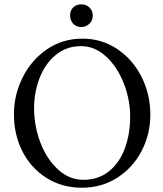

<svg xmlns="http://www.w3.org/2000/svg" viewBox="-20 -855 753 888"><path d="M44.4 -325.7Q44.4 -416 84.7 -496.8Q125 -577.6 197.3 -627Q269.5 -676.3 361.3 -676.3Q449.7 -676.3 521.5 -628.7Q593.3 -581.1 634.3 -500.2Q675.3 -419.4 675.3 -323.7Q675.3 -234.9 635.3 -157.5Q595.2 -80.1 522.9 -33.4Q450.7 13.2 358.9 13.2Q266.6 13.2 194.8 -32.2Q123 -77.6 83.7 -155Q44.4 -232.4 44.4 -325.7ZM582 -315.9Q582 -394.5 552.2 -470.2Q522.5 -545.9 470.5 -593.8Q418.5 -641.6 355 -641.6Q287.1 -641.6 237.8 -600.8Q188.5 -560.1 163.1 -494.1Q137.7 -428.2 137.7 -354.5Q137.7 -271 167.2 -194.6Q196.8 -118.2 248.8 -70.8Q300.8 -23.4 365.7 -23.4Q436 -23.4 484.9 -63.5Q533.7 -103.5 557.9 -169.9Q582 -236.3 582 -315.9ZM304.2 -783.2Q304.2 -807.6 319.3 -821.3Q334.5 -835 356 -835Q379.4 -835 394.3 -819.6Q409.2 -804.2 409.2 -783.2Q409.2 -759.8 393.1 -744.9Q377 -730 356 -730Q332 -730 318.1 -745.8Q304.2 -761.7 304.2 -783.2Z"/></svg>

Font: JuniusX
Style: Regular
Weight: 400
Designer: Peter S. Baker
Foundry: Briery Creek Software
Version: Version 1.004